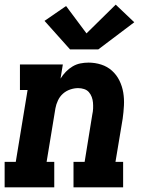

<svg xmlns="http://www.w3.org/2000/svg" viewBox="-21 -808 641 828"><path d="M-1 0V-110H47L98 -420H65V-530H250L240 -469Q250 -485 263 -498.5Q276 -512 292 -521.5Q308 -531 325.5 -534.5Q343 -538 361 -538Q389 -538 415.5 -529.5Q442 -521 462 -503Q482 -485 494 -460.5Q506 -436 510.5 -409Q515 -382 513.5 -353Q512 -324 508 -296L477 -110H510V0H296V-110H344L377 -314Q380 -327 380.5 -340Q381 -353 380 -365.5Q379 -378 374.5 -390Q370 -402 362 -411Q354 -420 341.5 -424Q329 -428 316 -428Q299 -428 281.5 -422Q264 -416 250.5 -404Q237 -392 229 -375Q221 -358 218 -341L180 -110H213V0ZM281 -595 171 -718 264 -782 352 -664 478 -788 558 -712 403 -595Z"/></svg>

Font: Iosevka Curly Slab XBdExObl
Style: Regular
Weight: 800
Width: 7
Italic angle: -9°
Monospace: yes
Designer: Belleve Invis
Foundry: Belleve Invis
Version: Version 11.1.0; ttfautohint (v1.8.3)